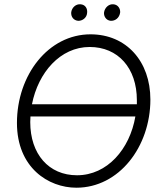

<svg xmlns="http://www.w3.org/2000/svg" viewBox="-20 -868 747 895"><path d="M336 7C535 7 681 -184 681 -404C681 -582 569 -708 402 -708C205 -708 59 -518 59 -295C59 -86 206 7 336 7ZM339 -51C207 -51 121 -150 121 -299L122 -325H611C585 -173 480 -51 339 -51ZM344 -771C363 -770 384 -784 386 -807C389 -830 376 -847 355 -848C334 -850 315 -833 312 -811C310 -790 323 -773 344 -771ZM496 -771C517 -770 536 -784 540 -809C542 -827 530 -847 508 -848C487 -850 468 -832 465 -810C463 -793 474 -773 496 -771ZM129 -382C158 -530 261 -649 398 -649C530 -649 618 -551 618 -401V-382Z"/></svg>

Font: Fixel Text 20240404 Light
Style: Italic
Weight: 300
Width: 4
Italic angle: -10°
Designer: AlfaBravo + MacPaw
Foundry: Kyrylo Tkachov, Marchela Mozhyna, Serhii Makarenko, Maria Weinstein, Zakhar Kryvoshyya
Version: Version 1.211;Glyphs 3.2 (3225)